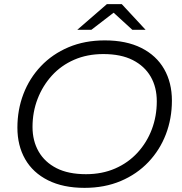

<svg xmlns="http://www.w3.org/2000/svg" viewBox="-20 -901 879 927"><path d="M388 6Q285 6 212 -30.5Q139 -67 101.5 -132.5Q64 -198 64 -285Q64 -371 93 -447Q122 -523 177.5 -581.5Q233 -640 311 -673Q389 -706 486 -706Q590 -706 662.5 -669.5Q735 -633 772.5 -567.5Q810 -502 810 -415Q810 -329 781 -253Q752 -177 696.5 -118.5Q641 -60 563 -27Q485 6 388 6ZM395 -60Q473 -60 536 -87.5Q599 -115 644 -164Q689 -213 713 -276.5Q737 -340 737 -412Q737 -480 707.5 -531Q678 -582 621 -611Q564 -640 479 -640Q401 -640 338 -612.5Q275 -585 230.5 -536Q186 -487 161.5 -423.5Q137 -360 137 -288Q137 -221 166.5 -169.5Q196 -118 253 -89Q310 -60 395 -60ZM353 -757 496 -881H568L683 -757H619L503 -863H559L421 -757Z"/></svg>

Font: MOST Montserrat
Style: Italic
Weight: 400
Italic angle: -11.3°
Designer: Julieta Ulanovsky
Foundry: Julieta Ulanovsky
Version: Version 8.000;March 11, 2024;FontCreator 15.0.0.2926 64-bit